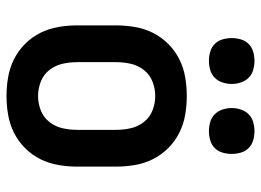

<svg xmlns="http://www.w3.org/2000/svg" viewBox="-126 -664 802 590"><g transform="rotate(90 275.0 -369.0)"><path d="M275 12Q246 12 217 7Q188 2 162 -11Q136 -24 115 -45Q94 -66 81 -92Q68 -118 63 -147Q58 -176 58 -205V-325Q58 -354 63 -383Q68 -412 81 -438Q94 -464 115 -485Q136 -506 162 -519Q188 -532 217 -537Q246 -542 275 -542Q304 -542 333 -537Q362 -532 388 -519Q414 -506 435 -485Q456 -464 469 -438Q482 -412 487 -383Q492 -354 492 -325V-205Q492 -176 487 -147Q482 -118 469 -92Q456 -66 435 -45Q414 -24 388 -11Q362 2 333 7Q304 12 275 12ZM275 -85Q298 -85 319.5 -93.5Q341 -102 355 -120Q369 -138 374 -160Q379 -182 379 -205V-325Q379 -348 374 -370Q369 -392 355 -410Q341 -428 319.5 -436.5Q298 -445 275 -445Q252 -445 230.5 -436.5Q209 -428 195 -410Q181 -392 176 -370Q171 -348 171 -325V-205Q171 -182 176 -160Q181 -138 195 -120Q209 -102 230.5 -93.5Q252 -85 275 -85ZM383 -610Q369 -610 355 -614Q341 -618 331 -628Q321 -638 316.5 -652Q312 -666 312 -680Q312 -694 316.5 -708Q321 -722 331 -732Q341 -742 355 -746Q369 -750 383 -750Q397 -750 411 -746Q425 -742 435 -732Q445 -722 449 -708Q453 -694 453 -680Q453 -666 449 -652Q445 -638 435 -628Q425 -618 411 -614Q397 -610 383 -610ZM167 -610Q153 -610 139 -614Q125 -618 115 -628Q105 -638 101 -652Q97 -666 97 -680Q97 -694 101 -708Q105 -722 115 -732Q125 -742 139 -746Q153 -750 167 -750Q181 -750 195 -746Q209 -742 219 -732Q229 -722 233.5 -708Q238 -694 238 -680Q238 -666 233.5 -652Q229 -638 219 -628Q209 -618 195 -614Q181 -610 167 -610Z"/></g></svg>

Font: Lode Term
Style: Bold
Weight: 700
Monospace: yes
Designer: Belleve Invis
Foundry: Belleve Invis
Version: Version 29.2.0